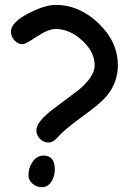

<svg xmlns="http://www.w3.org/2000/svg" viewBox="-20 -742 564 797"><path d="M181.2 -150.4Q161.1 -150.4 146 -165.8Q130.9 -181.2 130.9 -200.7Q130.9 -234.4 193.4 -283.7L310.1 -371.6Q373 -425.8 373 -470.7Q373 -527.3 319.8 -575.2Q268.6 -621.6 210.9 -621.6Q180.2 -621.6 132.8 -590.1Q85.4 -558.6 74.2 -558.6Q54.2 -558.6 39.8 -574.7Q25.4 -590.8 25.4 -610.8Q25.4 -649.4 100.1 -687.5Q167 -721.7 210.9 -721.7Q309.1 -721.7 389.2 -645Q469.2 -568.4 469.2 -470.7Q469.2 -399.4 423.3 -344.2Q396 -311 321.8 -258.3Q247.1 -204.1 217.8 -170.4Q200.7 -150.4 181.2 -150.4ZM154.3 35.2Q132.8 35.2 115.5 20.8Q98.1 6.3 98.1 -14.2Q98.1 -44.4 114.3 -68.8Q132.3 -96.2 160.6 -96.2Q207.5 -96.2 207.5 -38.6Q207.5 -11.7 194.8 9.8Q179.2 35.2 154.3 35.2Z"/></svg>

Font: YBG Kramawirya
Style: Regular
Weight: 400
Designer: R.S. Wihananto
Foundry: R.S. Wihananto
Version: Version 2.0.1